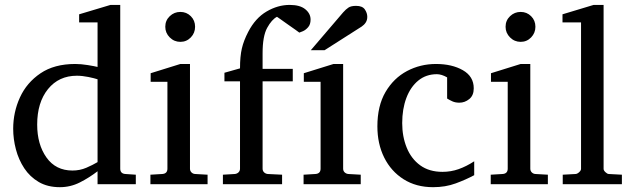

<svg xmlns="http://www.w3.org/2000/svg" viewBox="-20 -757 2602 789"><path d="M538.1 0H380.9V-53.2Q346.7 -26.9 308.1 -7.3Q269.5 12.2 226.1 12.2Q175.8 12.2 139.4 -9Q103 -30.3 79.8 -65.4Q56.6 -100.6 45.4 -143.1Q34.2 -185.5 34.2 -228Q34.2 -295.9 62 -356.7Q89.8 -417.5 146.5 -455.8Q203.1 -494.1 289.1 -494.1Q313 -494.1 341.1 -489.5Q369.1 -484.9 380.9 -481.9V-665H305.2V-698.2L434.1 -736.8H474.1V-64Q474.1 -43.5 495.1 -42L538.1 -39.1ZM380.9 -90.8V-431.2Q368.2 -435.5 343 -440.7Q317.9 -445.8 295.9 -445.8Q221.7 -445.8 177.2 -390.9Q132.8 -335.9 132.8 -245.1Q132.8 -163.6 170.9 -109.9Q209 -56.2 277.8 -56.2Q308.1 -56.2 334.7 -67.6Q361.3 -79.1 380.9 -90.8Z M781.7 -647Q781.7 -621.6 764.2 -603.3Q746.6 -585 721.2 -585Q695.8 -585 677.5 -603.3Q659.2 -621.6 659.2 -647Q659.2 -672.9 677.5 -690.4Q695.8 -708 721.2 -708Q746.6 -708 764.2 -690.4Q781.7 -672.9 781.7 -647ZM833 0H598.1V-39.1L647 -42Q668 -43.5 668 -64V-420.9H599.1V-456.1L721.2 -494.1H760.7V-64Q760.7 -54.7 766.8 -48.6Q772.9 -42.5 781.7 -42L833 -39.1Z M1256.3 -676.8Q1256.3 -656.7 1246.3 -645.3Q1236.3 -633.8 1225.1 -628.9Q1213.9 -624 1210 -623Q1208.5 -624.5 1194.6 -634.3Q1180.7 -644 1163.3 -656.2Q1146 -668.5 1132.6 -678Q1119.1 -687.5 1118.2 -688Q1096.7 -676.8 1077.9 -642.6Q1059.1 -608.4 1059.1 -538.1V-474.1H1183.1V-422.9H1059.1V-64Q1059.1 -54.7 1065.2 -48.8Q1071.3 -43 1080.1 -42L1139.2 -39.1V0H896V-39.1L945.3 -42Q954.1 -43 960.2 -48.8Q966.3 -54.7 966.3 -64V-422.9H902.3V-458L966.3 -476.1Q966.3 -525.4 973.9 -557.9Q981.4 -590.3 1000 -626Q1029.3 -682.6 1075.4 -709.7Q1121.6 -736.8 1170.4 -736.8Q1212.9 -736.8 1234.6 -719Q1256.3 -701.2 1256.3 -676.8Z M1462.4 0H1227.5V-39.1L1276.4 -42Q1297.4 -43.5 1297.4 -64V-420.9H1228.5V-456.1L1350.6 -494.1H1390.1V-64Q1390.1 -54.7 1396.2 -48.8Q1402.3 -43 1411.1 -42L1462.4 -39.1ZM1489.3 -688Q1489.3 -674.3 1482.9 -664.6Q1476.6 -654.8 1466.3 -647.9L1314 -550.8H1257.3L1390.1 -706.1Q1401.4 -718.8 1411.9 -725.8Q1422.4 -732.9 1443.4 -732.9Q1469.2 -732.9 1479.2 -718.3Q1489.3 -703.6 1489.3 -688Z M1928.7 -37.1Q1895 -19 1852.8 -3.4Q1810.5 12.2 1759.8 12.2Q1689.9 12.2 1638.4 -20.5Q1586.9 -53.2 1558.8 -109.6Q1530.8 -166 1530.8 -237.8Q1530.8 -321.8 1564.2 -378.9Q1597.7 -436 1652.6 -465.1Q1707.5 -494.1 1771.5 -494.1Q1837.4 -494.1 1882.1 -468.5Q1926.8 -442.9 1926.8 -394Q1926.8 -364.7 1908.4 -349.9Q1890.1 -335 1867.7 -335Q1851.1 -335 1838.9 -340.6Q1826.7 -346.2 1817.4 -352.1V-439Q1794.4 -452.1 1775.4 -452.1Q1731 -452.1 1699 -426Q1667 -399.9 1649.9 -354.5Q1632.8 -309.1 1632.8 -251Q1632.8 -195.8 1651.4 -150.1Q1669.9 -104.5 1706.8 -77.6Q1743.7 -50.8 1798.3 -50.8Q1833 -50.8 1864.7 -62Q1896.5 -73.2 1928.7 -94.2Z M2180.2 -647Q2180.2 -621.6 2162.6 -603.3Q2145 -585 2119.6 -585Q2094.2 -585 2075.9 -603.3Q2057.6 -621.6 2057.6 -647Q2057.6 -672.9 2075.9 -690.4Q2094.2 -708 2119.6 -708Q2145 -708 2162.6 -690.4Q2180.2 -672.9 2180.2 -647ZM2231.4 0H1996.6V-39.1L2045.4 -42Q2066.4 -43.5 2066.4 -64V-420.9H1997.6V-456.1L2119.6 -494.1H2159.2V-64Q2159.2 -54.7 2165.3 -48.6Q2171.4 -42.5 2180.2 -42L2231.4 -39.1Z M2535.6 0H2292.5V-39.1L2345.7 -42Q2352.5 -42.5 2360.1 -49.6Q2367.7 -56.6 2367.7 -63V-665H2291.5V-698.2L2419.4 -736.8H2460.4V-63Q2460.4 -56.6 2467.8 -49.6Q2475.1 -42.5 2481.4 -42L2535.6 -39.1Z"/></svg>

Font: Eeyek
Style: Regular
Weight: 400
Designer: Pravabati Chingangbam and Tabish
Foundry: SIL International
Version: Version 2.000